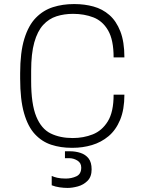

<svg xmlns="http://www.w3.org/2000/svg" viewBox="-20 -716 703 943"><path d="M332 10Q278 10 232 -5Q186 -20 151.5 -57Q117 -94 98 -160.5Q79 -227 79 -330V-356Q79 -459 99.5 -525.5Q120 -592 156.5 -629Q193 -666 240.5 -681Q288 -696 342 -696H347Q395 -696 439 -684Q483 -672 517 -642.5Q551 -613 571 -562Q591 -511 591 -434H538Q538 -520 511 -566.5Q484 -613 439 -630.5Q394 -648 339 -648Q295 -648 257.5 -636Q220 -624 192 -593.5Q164 -563 148.5 -508Q133 -453 133 -368V-318Q133 -205 158 -144Q183 -83 229 -60.5Q275 -38 337 -38Q390 -38 435.5 -56Q481 -74 509.5 -120Q538 -166 538 -251H591Q591 -178 570 -127.5Q549 -77 513 -47Q477 -17 431.5 -3.5Q386 10 337 10ZM312 207Q293 207 272.5 204Q252 201 234 194V148Q244 153 261 157Q278 161 303 161Q331 161 355 150Q379 139 379 107Q379 84 360 72.5Q341 61 321 61H299V27H324Q351 27 375.5 35Q400 43 415 62Q430 81 430 116Q430 152 410 172Q390 192 362.5 199.5Q335 207 312 207Z"/></svg>

Font: Chivo Medium Thin
Style: Regular
Weight: 250
Version: Version 2.002